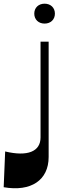

<svg xmlns="http://www.w3.org/2000/svg" viewBox="-132 -746 340 1042"><path d="M-104 76 -112 270C36 296 132 232 132 106V-520H88V0C88 77 17 105 -104 76ZM54 -672C54 -640 77 -618 110 -618C143 -618 166 -640 166 -672C166 -704 143 -726 110 -726C77 -726 54 -704 54 -672Z"/></svg>

Font: Ribes
Style: Bold
Weight: 900
Designer: Luigi Gorlero
Foundry: Collletttivo
Version: Version 2.100;Glyphs 3.1.2 (3151)